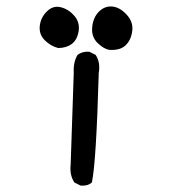

<svg xmlns="http://www.w3.org/2000/svg" viewBox="-20 -579 540 601"><path d="M232.4 2 212.9 -7.8Q197.3 -31.2 201.2 -64.5L210.9 -352.5Q209 -383.8 222.7 -407.2Q238.3 -418.9 259.8 -417L279.3 -407.2Q294.9 -383.8 289.1 -350.6Q281.2 -71.3 267.6 -7.8Q253.9 3.9 232.4 2ZM323.2 -422.9Q305.7 -424.8 285.6 -444.3Q265.6 -463.9 268.6 -494.1Q271.5 -524.4 289.6 -542.5Q307.6 -560.5 331.1 -558.6Q354.5 -556.6 376 -533.7Q397.5 -510.7 394 -482.4Q390.6 -454.1 373.5 -437.5Q356.4 -420.9 323.2 -422.9ZM162.1 -428.7Q138.7 -434.6 120.1 -453.1Q101.6 -471.7 104.5 -498Q107.4 -524.4 127 -543.5Q146.5 -562.5 170.9 -556.2Q195.3 -549.8 212.9 -529.3Q230.5 -508.8 226.1 -481.4Q221.7 -454.1 204.6 -441.4Q187.5 -428.7 162.1 -428.7Z"/></svg>

Font: JasonHandwriting2
Style: Regular
Weight: 400
Version: Version 1.05.10